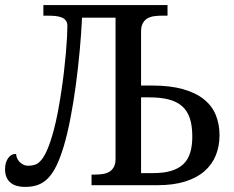

<svg xmlns="http://www.w3.org/2000/svg" viewBox="-20 -734 929 761"><path d="M644 -713.9V-671.9H621.1Q605 -671.9 590.1 -669.7Q575.2 -667.5 564 -660.9Q552.7 -654.3 545.9 -641.8Q539.1 -629.4 539.1 -608.9V-395H582Q654.3 -395 705.3 -380.6Q756.3 -366.2 788.6 -340.1Q820.8 -314 835.4 -277.8Q850.1 -241.7 850.1 -198.2Q850.1 -154.3 835.2 -117.9Q820.3 -81.5 790 -55.2Q759.8 -28.8 713.4 -14.4Q667 0 604 0H342.8V-42H356Q372.1 -42 387 -44.2Q401.9 -46.4 413.1 -53Q424.3 -59.6 431.2 -72Q438 -84.5 438 -105V-664.1H305.2Q302.2 -601.6 295.9 -533Q289.6 -464.4 280.5 -396.7Q271.5 -329.1 259.5 -266.8Q247.6 -204.6 232.9 -154.8Q219.2 -109.4 204.3 -78.4Q189.5 -47.4 171.1 -28.3Q152.8 -9.3 130.4 -1.2Q107.9 6.8 80.1 6.8Q40 6.8 20 -11.5Q0 -29.8 0 -63Q0 -88.9 11.7 -106.4Q23.4 -124 43.9 -124Q43.9 -117.2 46.9 -109.1Q49.8 -101.1 55.9 -94Q62 -86.9 71.3 -82Q80.6 -77.1 92.8 -77.1Q106.4 -77.1 119.1 -81.3Q131.8 -85.4 144 -100.1Q156.2 -114.7 168.2 -142.6Q180.2 -170.4 192.9 -217.8Q201.7 -250 209 -288.6Q216.3 -327.1 222.4 -367.2Q228.5 -407.2 233.2 -447Q237.8 -486.8 241 -522Q244.1 -557.1 245.6 -585.4Q247.1 -613.8 247.1 -630.9Q247.1 -644.5 240.7 -652.8Q234.4 -661.1 223.4 -665.3Q212.4 -669.4 198 -670.7Q183.6 -671.9 167 -671.9H151.9V-713.9ZM539.1 -47.9H586.9Q629.4 -47.9 658.9 -56.9Q688.5 -65.9 707 -83.7Q725.6 -101.6 733.9 -128.9Q742.2 -156.2 742.2 -192.9Q742.2 -234.9 732.7 -264.4Q723.1 -293.9 702.4 -312.5Q681.6 -331.1 649.4 -339.6Q617.2 -348.1 571.8 -348.1H539.1Z"/></svg>

Font: Noto Serif
Style: Regular
Weight: 400
Designer: Monotype Design team
Foundry: Monotype Imaging Inc.
Version: Version 1.02